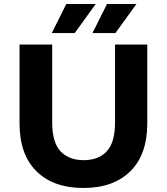

<svg xmlns="http://www.w3.org/2000/svg" viewBox="-20 -921 828 953"><path d="M394 12Q245 12 161 -71Q77 -154 77 -308V-700H239V-314Q239 -214 280.5 -170Q322 -126 395 -126Q469 -126 510 -170Q551 -214 551 -314V-700H711V-308Q711 -154 627 -71Q543 12 394 12ZM439 -757 511 -901H657L553 -757ZM237 -757 309 -901H455L351 -757Z"/></svg>

Font: Montserrat Z
Style: Bold
Weight: 700
Designer: Julieta Ulanovsky
Foundry: Julieta Ulanovsky
Version: Version 8.000